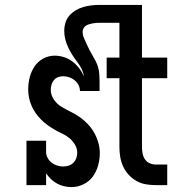

<svg xmlns="http://www.w3.org/2000/svg" viewBox="-20 -755 790 783"><path d="M272 8Q257 8 241.5 4.5Q226 1 212.5 -6.5Q199 -14 188 -24.5Q177 -35 168 -48V0H88V-181H168V-136Q168 -123 174 -111.5Q180 -100 190 -92Q200 -84 212.5 -80Q225 -76 238 -76Q249 -76 260 -79.5Q271 -83 279 -91Q287 -99 291 -110Q295 -121 295 -132Q295 -149 286 -164.5Q277 -180 264 -191Q251 -202 235 -209.5Q219 -217 204 -225.5Q189 -234 175 -244Q161 -254 148.5 -266.5Q136 -279 126 -293Q116 -307 109 -323Q102 -339 98.5 -356Q95 -373 95 -390Q95 -415 101 -439Q107 -463 120.5 -483.5Q134 -504 156 -516Q178 -528 203 -528Q222 -528 241 -522Q260 -516 275.5 -504Q291 -492 303 -476.5Q315 -461 322 -443Q320 -460 312 -475.5Q304 -491 293.5 -504.5Q283 -518 274 -532.5Q265 -547 257.5 -563Q250 -579 246 -595.5Q242 -612 242 -629Q242 -646 247 -662.5Q252 -679 263 -691.5Q274 -704 289 -713Q304 -722 320 -726.5Q336 -731 352.5 -733Q369 -735 386 -735H559V-520H662V-436H559V-155Q559 -142 561.5 -129Q564 -116 571 -105.5Q578 -95 590 -89.5Q602 -84 615 -84H662V0H615Q595 0 574.5 -3.5Q554 -7 536.5 -17Q519 -27 505 -42Q491 -57 482.5 -75.5Q474 -94 470.5 -114Q467 -134 467 -155V-436H415V-520H467V-662H386Q379 -662 371.5 -661.5Q364 -661 357 -659.5Q350 -658 343 -656Q336 -654 330 -650Q324 -646 320.5 -639.5Q317 -633 317 -626Q317 -612 322.5 -599.5Q328 -587 333.5 -575Q339 -563 345 -551Q351 -539 358 -527.5Q365 -516 371 -504Q377 -492 380.5 -479Q384 -466 385 -452.5Q386 -439 386 -426V-384H306Q306 -397 300 -408.5Q294 -420 284 -428Q274 -436 262 -440Q250 -444 237 -444Q226 -444 216 -440Q206 -436 199.5 -428Q193 -420 190 -409.5Q187 -399 187 -389Q187 -367 200 -348.5Q213 -330 231.5 -319Q250 -308 269.5 -298.5Q289 -289 306.5 -276.5Q324 -264 339 -248Q354 -232 364.5 -213Q375 -194 381 -173Q387 -152 387 -130Q387 -105 380 -80Q373 -55 358.5 -35Q344 -15 320.5 -3.5Q297 8 272 8Z"/></svg>

Font: Iosevka Etoile Medium
Style: Regular
Weight: 500
Designer: Belleve Invis
Foundry: Belleve Invis
Version: Version 22.1.2; ttfautohint (v1.8.4)